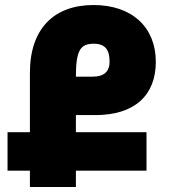

<svg xmlns="http://www.w3.org/2000/svg" viewBox="-20 -744 682 764"><path d="M99 0H282V-65H563V-218H282V-286H359C516 -286 600 -365 600 -498C600 -634 507 -724 352 -724C194 -724 99 -629 99 -454V-218H10V-65H99ZM282 -439C282 -544 300 -570 353 -570C403 -570 416 -541 416 -498C416 -459 393 -439 350 -439Z"/></svg>

Font: Noto Sans Armenian SemiCondensed Black
Style: Regular
Weight: 900
Width: 4
Designer: Monotype Design Team
Foundry: Monotype Imaging Inc.
Version: Version 2.008